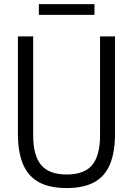

<svg xmlns="http://www.w3.org/2000/svg" viewBox="-20 -920 657 949"><path d="M309.5 9.5Q226 9.5 172.8 -19.2Q119.5 -48 94 -107.8Q68.5 -167.5 68.5 -260.5V-740H144V-251Q144 -151.5 183.2 -104.5Q222.5 -57.5 309.5 -57.5Q397 -57.5 435.8 -104.5Q474.5 -151.5 474.5 -251V-740H548.5V-260.5Q548.5 -167.5 523.5 -107.8Q498.5 -48 445.5 -19.2Q392.5 9.5 309.5 9.5ZM172 -846.5V-899.5H447V-846.5Z"/></svg>

Font: Encode Sans SC Condensed
Style: Regular
Weight: 400
Width: 3
Designer: Multiple Designers
Foundry: Impallari Type
Version: Version 3.002